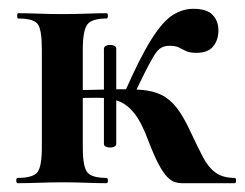

<svg xmlns="http://www.w3.org/2000/svg" viewBox="-20 -416 556 436"><path d="M75 -81V-305Q75 -349 65.5 -361.5Q56 -374 21 -374Q19 -374 19 -380Q19 -386 21 -386Q42 -386 68.5 -385Q95 -384 123 -384Q150 -384 176 -385Q202 -386 222 -386Q225 -386 225 -380Q225 -374 222 -374Q188 -374 178 -360Q168 -346 168 -303V-81Q168 -38 178 -25Q188 -12 222 -12Q225 -12 225 -6Q225 0 222 0Q201 0 175.5 -1Q150 -2 123 -2Q95 -2 68.5 -1Q42 0 20 0Q17 0 17 -6Q17 -12 20 -12Q55 -12 65 -25Q75 -38 75 -81ZM394 0Q385 0 377 -2.5Q369 -5 360 -14Q351 -23 340.5 -42.5Q330 -62 317 -96Q302 -137 285.5 -158Q269 -179 249 -186.5Q229 -194 203 -194Q177 -194 143 -193V-211Q197 -212 235.5 -213Q274 -214 300.5 -212Q327 -210 346.5 -200.5Q366 -191 381.5 -171Q397 -151 413 -116Q429 -82 441 -59Q453 -36 469.5 -24Q486 -12 513 -12Q516 -12 516 -6Q516 0 513 0ZM244 -89Q244 -84 237 -82Q230 -80 223 -82Q216 -84 216 -89V-305Q216 -311 223 -313Q230 -315 237 -313Q244 -311 244 -305ZM280 -191 262 -204Q298 -286 324 -327Q350 -368 372.5 -382Q395 -396 419 -396Q450 -396 463 -382Q476 -368 476 -347Q476 -325 464 -310.5Q452 -296 426 -296Q411 -296 402.5 -300Q394 -304 386.5 -308Q379 -312 365 -312Q354 -312 346 -307.5Q338 -303 330 -290Q322 -277 310 -253.5Q298 -230 280 -191Z"/></svg>

Font: Cormorant Infant Light
Style: Regular
Weight: 300
Designer: Christian Thalmann (Catharsis Fonts)
Foundry: Catharsis Fonts
Version: Version 4.001